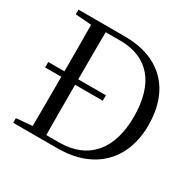

<svg xmlns="http://www.w3.org/2000/svg" viewBox="-158 -899 1085 1070"><g transform="rotate(30 385.0 -364.0)"><path d="M424 -356V-391H246C246 -497 246 -597 247 -695H340C520 -695 619 -580 619 -364C619 -159 520 -33 329 -33H247C246 -133 246 -236 246 -356ZM53 -698 156 -690C157 -593 157 -494 157 -391H53V-356H157C157 -238 157 -137 156 -39L53 -30V0H338C571 0 713 -140 713 -364C713 -596 577 -728 352 -728H53Z"/></g></svg>

Font: Source Han Serif KR
Style: Regular
Weight: 400
Designer: Ryoko NISHIZUKA 西塚涼子 (kana & ideographs); Frank Grießhammer (Latin, Greek & Cyrillic); Wenlong ZHANG 张文龙 (bopomofo); San
Foundry: Adobe
Version: Version 2.001;hotconv 1.1.0;makeotfexe 2.6.0